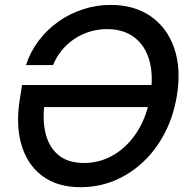

<svg xmlns="http://www.w3.org/2000/svg" viewBox="-20 -759 773 790"><path d="M312 11.2Q215.3 11.2 153.6 -35.4Q91.8 -82 68.1 -163.6Q44.4 -245.1 61.5 -351.1L70.8 -409.2H639.2L624 -318.4H130.9L165.5 -347.2Q153.3 -272.9 166.5 -214.4Q179.7 -155.8 219.2 -122.1Q258.8 -88.4 325.7 -88.4Q392.1 -88.4 449 -122.3Q505.9 -156.2 545.2 -218.3Q584.5 -280.3 598.1 -363.3Q612.3 -447.8 594.7 -509.8Q577.1 -571.8 532.5 -605.5Q487.8 -639.2 420.4 -639.2Q383.3 -639.2 349.1 -628.7Q314.9 -618.2 285.6 -598.6Q256.3 -579.1 234.1 -551.8Q211.9 -524.4 198.2 -491.2H86.9Q105 -546.4 139.2 -591.6Q173.3 -636.7 219.7 -669.7Q266.1 -702.6 321.3 -720.7Q376.5 -738.8 435.5 -738.8Q532.7 -738.8 600.3 -691.9Q668 -645 697 -560.3Q726.1 -475.6 707.5 -363.3Q693.4 -279.8 657.7 -211.2Q622.1 -142.6 569.1 -92.8Q516.1 -43 450.9 -15.9Q385.7 11.2 312 11.2Z"/></svg>

Font: Inter 28pt Medium
Style: Italic
Weight: 500
Italic angle: -9.3988°
Designer: Rasmus Andersson
Foundry: rsms
Version: Version 4.001;git-66647c0bb